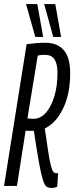

<svg xmlns="http://www.w3.org/2000/svg" viewBox="-28 -922 368 952"><path d="M-8 0 104 -703Q127 -706 150 -708Q173 -710 197 -710Q257 -710 288.5 -673Q320 -636 320 -559Q320 -456 284.5 -383.5Q249 -311 194 -285Q205 -209 212 -164.5Q219 -120 225 -98Q231 -76 237 -69.5Q243 -63 251 -63Q255 -63 260 -64L256 3Q245 10 227 10Q212 10 202.5 3Q193 -4 184.5 -30.5Q176 -57 165.5 -114.5Q155 -172 140 -273H139Q120 -273 112 -273.5Q104 -274 99 -274L56 0ZM139 -333Q172 -333 198.5 -362Q225 -391 241 -442.5Q257 -494 257 -561Q257 -605 242.5 -627.5Q228 -650 195 -650Q187 -650 178 -649.5Q169 -649 159 -646L108 -335Q124 -333 139 -333ZM147 -739 101 -902H157L186 -739ZM236 -739 191 -902H246L275 -739Z"/></svg>

Font: Georama ExtraCondensed
Style: Italic
Weight: 400
Width: 2
Italic angle: -9°
Designer: Jean-Baptiste Levee
Foundry: Production Type
Version: Version 1.000